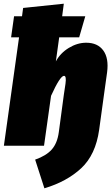

<svg xmlns="http://www.w3.org/2000/svg" viewBox="-20 -788 605 1038"><path d="M446 -557Q508 -557 538.5 -515Q569 -473 559 -397L542 -275L516 -86Q497 49 419 121.5Q341 194 220 230L170 75Q230 54 260 20Q290 -14 298 -74L325 -275L334 -335Q340 -378 326 -378Q305 -378 256 -270L218 0H1L83 -586H40L56 -700H99L105 -745L325 -768L316 -700H441L408 -586H300L282 -456Q306 -501 352 -529Q398 -557 446 -557Z"/></svg>

Font: Fira Sans Ultra
Style: Italic
Weight: 950
Italic angle: -8°
Designer: Carrois Corporate & Edenspiekermann AG
Foundry: Carrois Corporate GbR & Edenspiekermann AG
Version: Version 4.203;PS 004.203;hotconv 1.0.88;makeotf.lib2.5.64775